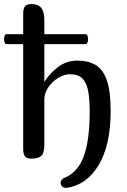

<svg xmlns="http://www.w3.org/2000/svg" viewBox="-25 -780 624 944"><path d="M416 -233Q416 -289 409 -330Q402 -371 381 -393Q360 -415 319 -415Q291 -415 262 -397.5Q233 -380 213 -351.5Q193 -323 193 -290V-71Q193 -26 177.5 -13Q162 0 129 0Q105 0 97 -12.5Q89 -25 89 -47V-563H7Q1 -563 -2 -570.5Q-5 -578 -5 -587Q-5 -597 -2 -604.5Q1 -612 7 -612H89V-713Q89 -736 97 -748Q105 -760 129 -760Q162 -760 177.5 -741.5Q193 -723 193 -678V-612H396Q402 -612 405 -604.5Q408 -597 408 -587Q408 -578 405 -570.5Q402 -563 396 -563H193V-380H195Q220 -420 261 -451Q302 -482 356 -482Q407 -482 443.5 -461.5Q480 -441 499.5 -387.5Q519 -334 519 -233Q519 -67 460 31.5Q401 130 301 144Q291 144 282.5 138Q274 132 273 121Q273 113 277.5 105.5Q282 98 293 94Q358 67 387 -12Q416 -91 416 -233Z"/></svg>

Font: Marmelad
Style: Regular
Weight: 400
Designer: Manvel Shmavonyan
Foundry: Cyreal
Version: Version 1.110; ttfautohint (v1.8.4.7-5d5b)